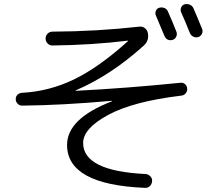

<svg xmlns="http://www.w3.org/2000/svg" viewBox="-20 -866 1040 935"><path d="M87.9 -351.6Q75.2 -351.6 65.9 -360.8Q56.6 -370.1 56.6 -383.3Q56.6 -396.5 65.4 -404.8Q74.2 -413.1 86.9 -414.1Q219.7 -420.9 340.8 -479.5Q461.9 -538.1 603.5 -666V-668H602.5Q425.8 -646.5 234.4 -644.5Q221.7 -644.5 211.9 -654.3Q202.1 -664.1 202.1 -678.2Q202.1 -692.4 211.9 -702.1Q221.7 -711.9 235.4 -711.9Q450.2 -712.9 659.2 -736.3Q673.8 -738.3 686 -728.5Q698.2 -718.8 700.2 -704.1Q707 -668 679.7 -643.6Q519.5 -499 348.6 -425.8Q347.7 -425.8 347.7 -424.8Q347.7 -423.8 349.6 -423.8Q597.7 -436.5 858.4 -462.9Q871.1 -464.8 880.9 -456.5Q890.6 -448.2 891.6 -435.1Q892.6 -421.9 884.3 -411.6Q876 -401.4 863.3 -400.4Q627.9 -372.1 506.3 -306.2Q384.8 -240.2 384.8 -169.9Q384.8 -33.2 688.5 -18.6Q702.1 -17.6 711.9 -7.8Q721.7 2 720.7 16.1Q719.7 30.3 710 40Q700.2 49.8 685.5 48.8Q306.6 33.2 306.6 -160.2Q306.6 -288.1 523.4 -372.1Q525.4 -372.1 525.4 -374Q525.4 -375 523.4 -375Q283.2 -353.5 87.9 -351.6ZM754.9 -828.1Q767.6 -832 780.3 -827.1Q793 -822.3 797.9 -809.6Q822.3 -754.9 838.9 -711.9Q843.8 -700.2 838.4 -688Q833 -675.8 821.3 -671.9Q792 -664.1 780.3 -692.4Q755.9 -752 739.3 -790Q734.4 -800.8 738.8 -812.5Q743.2 -824.2 754.9 -828.1ZM877.9 -844.7Q890.6 -848.6 903.8 -843.3Q917 -837.9 921.9 -826.2Q932.6 -802.7 964.8 -723.6Q968.8 -711.9 963.4 -701.2Q958 -690.4 946.3 -685.5Q933.6 -681.6 921.4 -687.5Q909.2 -693.4 904.3 -706.1Q881.8 -762.7 862.3 -805.7Q857.4 -816.4 861.8 -828.6Q866.2 -840.8 877.9 -844.7Z"/></svg>

Font: Rounded Mgen+ 2m regular
Style: Regular
Weight: 400
Designer: [Source Han Sans]
Ryoko NISHIZUKA  (kana & ideographs); Paul D. Hunt (Latin, Greek & Cyrillic); Wenlong ZHANG  (bopomofo
Version: Version 1.059.20150602